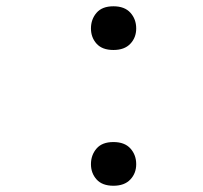

<svg xmlns="http://www.w3.org/2000/svg" viewBox="-20 -576 640 605"><path d="M266.6 -58.6Q266.6 -30.3 284.4 -10.5Q302.2 9.3 337.4 9.3Q372.1 9.3 390.6 -10.3Q409.2 -29.8 409.2 -58.6Q409.2 -87.9 390.9 -108.2Q372.6 -128.4 337.4 -128.4Q301.8 -128.4 284.2 -107.9Q266.6 -87.4 266.6 -58.6ZM266.6 -486.3Q266.6 -458 284.4 -438.2Q302.2 -418.5 337.4 -418.5Q372.1 -418.5 390.6 -438Q409.2 -457.5 409.2 -486.3Q409.2 -515.6 390.9 -535.9Q372.6 -556.2 337.4 -556.2Q301.8 -556.2 284.2 -535.6Q266.6 -515.1 266.6 -486.3Z"/></svg>

Font: Roboto Mono
Style: Regular
Weight: 400
Monospace: yes
Designer: Google
Version: Version 3.000